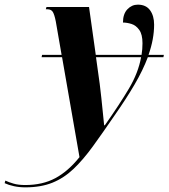

<svg xmlns="http://www.w3.org/2000/svg" viewBox="-168 -566 725 826"><path d="M-59 240Q-85 240 -108 235Q-131 230 -148 222L-145 211Q-130 218 -109.5 224Q-89 230 -59 230Q15 230 70 200.5Q125 171 174 110L99 -320H11L13 -330H97L72 -474Q66 -504 59 -515Q52 -526 36 -526H29L32 -536H215L244 -330H441Q445 -354 445 -380Q445 -418 431 -437.5Q417 -457 397.5 -463Q378 -469 361 -469Q361 -506 380 -526Q399 -546 425 -546Q460 -546 477.5 -522Q495 -498 495 -460Q495 -398 471 -330H537L535 -320H468Q447 -264 411 -202.5Q375 -141 326 -71Q274 5 232 63Q190 121 148.5 160.5Q107 200 57.5 220Q8 240 -59 240ZM280 -27H283Q347 -118 387 -185.5Q427 -253 439 -320H245L261 -205Q264 -180 268 -144.5Q272 -109 275 -76.5Q278 -44 280 -27Z"/></svg>

Font: Noto Serif Display ExtraCondensed ExtraBold
Style: Italic
Weight: 800
Width: 2
Italic angle: -12°
Designer: Monotype Design Team
Foundry: Monotype Imaging Inc.
Version: Version 2.009